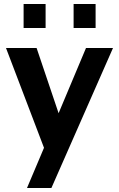

<svg xmlns="http://www.w3.org/2000/svg" viewBox="-20 -740 595 960"><path d="M163 -500H10L200 -1L115 200H237L545 -500H410L273 -174ZM98 -600H208V-720H98ZM348 -600H458V-720H348Z"/></svg>

Font: Perun
Style: Bold
Weight: 700
Foundry: Copyright (c) Stefan Peev, Context Ltd, 2016
Version: Version 1.089